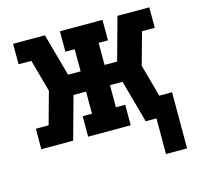

<svg xmlns="http://www.w3.org/2000/svg" viewBox="-102 -630 954 915"><g transform="rotate(-15 375.0 -172.0)"><path d="M711 176H607V0H554L496 -210H434V-101H480V0H270V-101H316V-210H254L196 0H39V-101H102L146 -260L102 -419H39V-520H196L254 -310H316V-419H270V-520H480V-419H434V-310H496L554 -520H711V-419H648L604 -260L648 -101H711Z"/></g></svg>

Font: Iosevka Plex Etoile
Style: Bold
Weight: 700
Designer: Belleve Invis
Foundry: Belleve Invis
Version: Version 25.1.1; ttfautohint (v1.8.4)